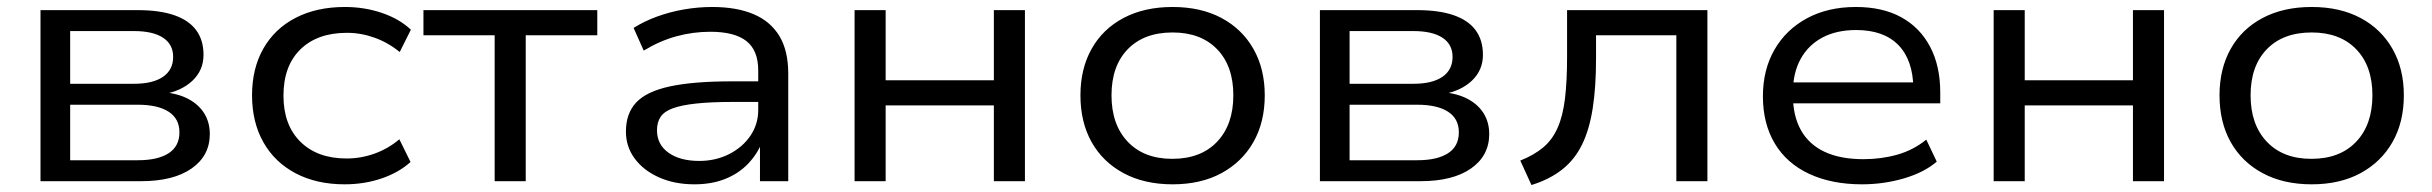

<svg xmlns="http://www.w3.org/2000/svg" viewBox="-20 -519 6968 550"><path d="M96 0V-490H374Q437 -490 479 -475.5Q521 -461 542 -432.5Q563 -404 563 -362Q563 -318 531.5 -288Q500 -258 447 -249L448 -255Q491 -251 520.5 -235Q550 -219 565.5 -193.5Q581 -168 581 -135Q581 -73 529 -36.5Q477 0 384 0ZM181 -60H375Q432 -60 463 -80Q494 -100 494 -140Q494 -179 463 -199Q432 -219 375 -219H181ZM181 -279H364Q418 -279 447 -299Q476 -319 476 -356Q476 -392 447 -411Q418 -430 364 -430H181Z M967 9Q887 9 827 -22.5Q767 -54 734.5 -111.5Q702 -169 702 -246Q702 -323 734.5 -380Q767 -437 827 -468Q887 -499 968 -499Q1024 -499 1074 -482Q1124 -465 1157 -434L1125 -370Q1092 -397 1053 -411Q1014 -425 974 -425Q889 -425 840.5 -377.5Q792 -330 792 -245Q792 -161 840.5 -113Q889 -65 973 -65Q1014 -65 1053 -79Q1092 -93 1124 -120L1156 -55Q1123 -25 1073.5 -8Q1024 9 967 9Z M1397 0V-418H1193V-490H1691V-418H1486V0Z M1969 9Q1912 9 1867.5 -11Q1823 -31 1798 -65Q1773 -99 1773 -142Q1773 -194 1802.5 -225.5Q1832 -257 1899 -271.5Q1966 -286 2077 -286H2167V-227H2080Q2017 -227 1975 -222.5Q1933 -218 1908 -209Q1883 -200 1872.5 -184.5Q1862 -169 1862 -146Q1862 -105 1895 -81.5Q1928 -58 1983 -58Q2030 -58 2068.5 -77.5Q2107 -97 2129.5 -130Q2152 -163 2152 -204V-317Q2152 -375 2118 -401.5Q2084 -428 2015 -428Q1965 -428 1917.5 -415Q1870 -402 1824 -374L1795 -439Q1825 -458 1862 -471.5Q1899 -485 1939.5 -492Q1980 -499 2020 -499Q2090 -499 2138.5 -478.5Q2187 -458 2212.5 -416Q2238 -374 2238 -308V0H2157V-112H2163Q2149 -77 2122.5 -49.5Q2096 -22 2057.5 -6.5Q2019 9 1969 9Z M2428 0V-490H2517V-289H2827V-490H2916V0H2827V-217H2517V0Z M3339 9Q3258 9 3198.5 -23Q3139 -55 3107 -112Q3075 -169 3075 -246Q3075 -322 3107 -379Q3139 -436 3198.5 -467.5Q3258 -499 3339 -499Q3420 -499 3479 -467.5Q3538 -436 3570.5 -379Q3603 -322 3603 -246Q3603 -169 3570.5 -112Q3538 -55 3479 -23Q3420 9 3339 9ZM3338 -64Q3420 -64 3466.5 -113Q3513 -162 3513 -246Q3513 -330 3466.5 -378Q3420 -426 3339 -426Q3257 -426 3210.5 -378Q3164 -330 3164 -246Q3164 -162 3210.5 -113Q3257 -64 3338 -64Z M3761 0V-490H4039Q4102 -490 4144 -475.5Q4186 -461 4207 -432.5Q4228 -404 4228 -362Q4228 -318 4196.5 -288Q4165 -258 4112 -249L4113 -255Q4156 -251 4185.5 -235Q4215 -219 4230.5 -193.5Q4246 -168 4246 -135Q4246 -73 4194 -36.5Q4142 0 4049 0ZM3846 -60H4040Q4097 -60 4128 -80Q4159 -100 4159 -140Q4159 -179 4128 -199Q4097 -219 4040 -219H3846ZM3846 -279H4029Q4083 -279 4112 -299Q4141 -319 4141 -356Q4141 -392 4112 -411Q4083 -430 4029 -430H3846Z M4367 11 4335 -59Q4375 -75 4401 -97Q4427 -119 4442 -153Q4457 -187 4463 -236.5Q4469 -286 4469 -355V-490H4871V0H4782V-418H4552V-352Q4552 -270 4542.5 -209Q4533 -148 4512 -105Q4491 -62 4455 -33.5Q4419 -5 4367 11Z M5314 9Q5227 9 5162.5 -21Q5098 -51 5064 -108Q5030 -165 5030 -243Q5030 -319 5063 -376.5Q5096 -434 5156 -466.5Q5216 -499 5296 -499Q5373 -499 5426.5 -469.5Q5480 -440 5509 -385Q5538 -330 5538 -254V-223H5096V-283H5481L5461 -266Q5460 -347 5418 -390Q5376 -433 5297 -433Q5241 -433 5200.5 -411.5Q5160 -390 5138 -350Q5116 -310 5116 -255V-246Q5116 -187 5139 -146Q5162 -105 5207 -84Q5252 -63 5318 -63Q5369 -63 5415 -76Q5461 -89 5498 -119L5528 -56Q5492 -25 5434 -8Q5376 9 5314 9Z M5691 0V-490H5780V-289H6090V-490H6179V0H6090V-217H5780V0Z M6602 9Q6521 9 6461.5 -23Q6402 -55 6370 -112Q6338 -169 6338 -246Q6338 -322 6370 -379Q6402 -436 6461.5 -467.5Q6521 -499 6602 -499Q6683 -499 6742 -467.5Q6801 -436 6833.5 -379Q6866 -322 6866 -246Q6866 -169 6833.5 -112Q6801 -55 6742 -23Q6683 9 6602 9ZM6601 -64Q6683 -64 6729.5 -113Q6776 -162 6776 -246Q6776 -330 6729.5 -378Q6683 -426 6602 -426Q6520 -426 6473.5 -378Q6427 -330 6427 -246Q6427 -162 6473.5 -113Q6520 -64 6601 -64Z"/></svg>

Font: Nunito Sans 10pt SemiExpanded
Style: Regular
Weight: 400
Width: 6
Designer: Vernon Adams
Foundry: Vernon Adams
Version: Version 3.101;gftools[0.9.27]